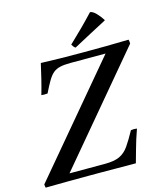

<svg xmlns="http://www.w3.org/2000/svg" viewBox="-150 -1009 951 1108"><g transform="rotate(-15 325.5 -455.0)"><path d="M-19 -19 518 -657H309Q271 -657 246.5 -651.5Q222 -646 205 -632Q188 -618 172 -591Q156 -564 135 -521Q116 -519 98 -521Q111 -566 122 -611Q133 -656 143 -701Q184 -700 217.5 -699Q251 -698 290.5 -697.5Q330 -697 388 -697Q461 -697 528 -697.5Q595 -698 667 -700Q670 -690 670 -676L138 -43H349Q406 -43 438 -58Q470 -73 493 -106Q516 -139 545 -192Q564 -195 581 -192Q559 -130 546 -82Q533 -34 523 0Q458 0 402 -0.5Q346 -1 307 -1Q268 -1 254 -1Q188 -1 119 -0.5Q50 0 -16 1Q-17 -3 -18 -8.5Q-19 -14 -19 -19ZM563 -846V-843Q518 -820 465.5 -791.5Q413 -763 360 -735Q353 -739 349 -744.5Q345 -750 340 -758Q420 -833 493 -911Q509 -910 528.5 -890Q548 -870 563 -846Z"/></g></svg>

Font: Tiro Bangla
Style: Italic
Weight: 400
Italic angle: -11°
Designer: Bangla: John Hudson & Fiona Ross, assisted by Neelakash Kshetrimayum. Latin: John Hudson with Paul Hanslow, assisted by 
Foundry: Tiro Typeworks Ltd.
Version: Version 1.60